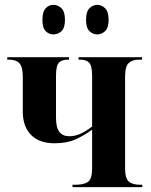

<svg xmlns="http://www.w3.org/2000/svg" viewBox="-20 -772 622 792"><path d="M382 -630Q363 -630 349 -643.5Q335 -657 335 -690Q335 -724 349 -738Q363 -752 382 -752Q399 -752 413.5 -738Q428 -724 428 -690Q428 -657 413.5 -643.5Q399 -630 382 -630ZM200 -630Q182 -630 168.5 -643.5Q155 -657 155 -690Q155 -724 168.5 -738Q182 -752 200 -752Q219 -752 233.5 -738Q248 -724 248 -690Q248 -657 233.5 -643.5Q219 -630 200 -630ZM279 0V-10H293Q325 -10 342.5 -21.5Q360 -33 360 -78V-237Q327 -213 291.5 -197Q256 -181 205 -181Q142 -181 108 -215.5Q74 -250 74 -312V-457Q74 -495 60.5 -510.5Q47 -526 16 -526H10V-536H265V-526H260Q235 -526 223 -513.5Q211 -501 211 -460V-286Q211 -246 225 -228Q239 -210 265 -210Q289 -210 310.5 -219.5Q332 -229 360 -250V-459Q360 -500 348 -513Q336 -526 311 -526H304V-536H566V-526H553Q526 -526 511 -512Q496 -498 496 -456V-78Q496 -37 511 -23.5Q526 -10 556 -10H567V0Z"/></svg>

Font: Noto Serif Display Condensed
Style: Bold
Weight: 700
Width: 3
Designer: Monotype Design Team
Foundry: Monotype Imaging Inc.
Version: Version 2.009